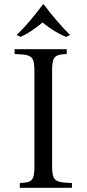

<svg xmlns="http://www.w3.org/2000/svg" viewBox="-20 -901 415 921"><path d="M75 0V-23Q102 -24 117.5 -29Q133 -34 139 -50Q145 -66 145 -100V-565Q145 -600 137.5 -615.5Q130 -631 110 -636Q90 -641 50 -642V-665H300V-642Q273 -641 258 -636Q243 -631 236.5 -615.5Q230 -600 230 -565V-100Q230 -66 237.5 -50Q245 -34 265.5 -29Q286 -24 325 -23V0ZM297 -724Q269 -735 240 -753Q211 -771 184 -793Q157 -771 130.5 -753Q104 -735 79 -724L60 -733Q94 -766 125.5 -803.5Q157 -841 187 -881H189Q219 -841 251 -803.5Q283 -766 316 -733Z"/></svg>

Font: Bona Nova SC
Style: Regular
Weight: 400
Designer: Mateusz Machalski
Foundry: Capitalics
Version: Version 4.001; ttfautohint (v1.8.4.7-5d5b)